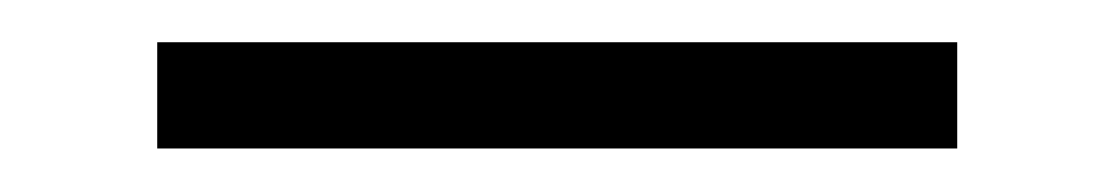

<svg xmlns="http://www.w3.org/2000/svg" viewBox="-20 -261 523 90"><path d="M428.7 -191.4H53.7V-241.2H428.7Z"/></svg>

Font: Myanmar PaOh One
Style: Regular
Weight: 400
Designer: Debbi Hosken
Foundry: SIL
Version: Version 2.8